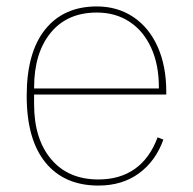

<svg xmlns="http://www.w3.org/2000/svg" viewBox="-20 -564 600 597"><path d="M63 -266Q63 -401 120.5 -472.5Q178 -544 281 -544Q345 -544 394 -511.5Q443 -479 470 -419Q497 -359 497 -279V-270H86V-240Q86 -132 139 -69Q192 -6 286 -6Q353 -6 399.5 -39Q446 -72 470 -137L488 -130Q464 -63 412 -25Q360 13 286 13Q180 13 121.5 -58.5Q63 -130 63 -266ZM86 -289H474V-293Q474 -363 450 -415.5Q426 -468 382.5 -496.5Q339 -525 281 -525Q189 -525 137.5 -462Q86 -399 86 -291Z"/></svg>

Font: IBM Plex Sans JP Thin
Style: Regular
Weight: 100
Designer: Mike Abbink; Paul van der Laan; Pieter van Rosmalen; Wujin Sim; Yejin Wi; Jinhee Kim; Boomi Park; Yona Kim; Kichan Ma
Foundry: Sandoll Inc.
Version: Version 1.001